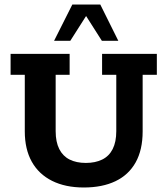

<svg xmlns="http://www.w3.org/2000/svg" viewBox="-20 -822 743 852"><path d="M352 10Q270 10 211 -19.5Q152 -49 121 -104.5Q90 -160 90 -239V-490H27V-583H289V-490H227V-240Q227 -192 243 -160.5Q259 -129 289 -114Q319 -99 361 -99Q403 -99 433.5 -114Q464 -129 480 -160.5Q496 -192 496 -240V-490H433V-583H676V-490H613V-239Q613 -157 582 -101.5Q551 -46 492.5 -18Q434 10 352 10ZM220 -641 301 -802H425L505 -641H432L362 -751L292 -641Z"/></svg>

Font: Rokkitt SemiBold
Style: Bold
Weight: 700
Version: Version 3.103